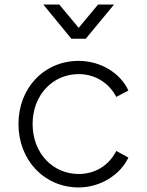

<svg xmlns="http://www.w3.org/2000/svg" viewBox="-20 -810 644 842"><path d="M356 -640 480 -790H410L325 -688L240 -790H170L293 -640ZM325 12C423 12 509 -46 543 -119L490 -148C458 -85 398 -47 325 -47C212 -47 123 -138 123 -266C123 -394 212 -485 325 -485C398 -485 458 -446 490 -385L543 -413C509 -488 423 -543 325 -543C174 -543 61 -425 61 -266C61 -108 174 12 325 12Z"/></svg>

Font: Plus Jakarta Sans Light
Style: Regular
Weight: 300
Designer: Gumpita Rahayu
Foundry: Tokotype
Version: Version 2.071;gftools[0.9.30]